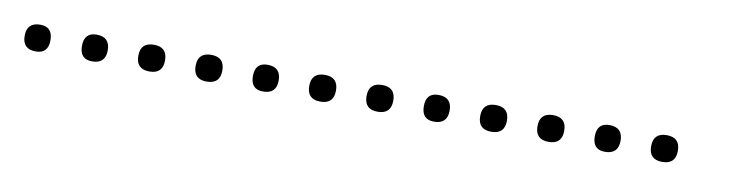

<svg xmlns="http://www.w3.org/2000/svg" viewBox="-20 -363 756 198"><g transform="rotate(10 358.0 -264.0)"><path d="M14 -250Q0 -250 0 -264Q0 -278 14 -278Q27 -278 27 -264Q27 -250 14 -250ZM73 -250Q60 -250 60 -264Q60 -278 73 -278Q87 -278 87 -264Q87 -250 73 -250ZM133 -250Q119 -250 119 -264Q119 -278 133 -278Q147 -278 147 -264Q147 -250 133 -250ZM193 -250Q179 -250 179 -264Q179 -278 193 -278Q207 -278 207 -264Q207 -250 193 -250ZM252 -250Q239 -250 239 -264Q239 -278 252 -278Q266 -278 266 -264Q266 -250 252 -250ZM312 -250Q298 -250 298 -264Q298 -278 312 -278Q326 -278 326 -264Q326 -250 312 -250ZM372 -250Q358 -250 358 -264Q358 -278 372 -278Q386 -278 386 -264Q386 -250 372 -250ZM431 -250Q418 -250 418 -264Q418 -278 431 -278Q445 -278 445 -264Q445 -250 431 -250ZM491 -250Q477 -250 477 -264Q477 -278 491 -278Q505 -278 505 -264Q505 -250 491 -250ZM551 -250Q537 -250 537 -264Q537 -278 551 -278Q565 -278 565 -264Q565 -250 551 -250ZM610 -250Q597 -250 597 -264Q597 -278 610 -278Q624 -278 624 -264Q624 -250 610 -250ZM670 -250Q656 -250 656 -264Q656 -278 670 -278Q684 -278 684 -264Q684 -250 670 -250Z"/></g></svg>

Font: FRB American Cursive Just Xheight
Style: Italic
Weight: 400
Italic angle: -25°
Version: Version 2.0;Modular Font Editor K font №1